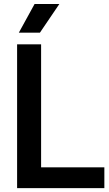

<svg xmlns="http://www.w3.org/2000/svg" viewBox="-20 -968 560 988"><path d="M68 0V-740H191.5V-107H517V0ZM77 -800 158 -947.5H285.5L185.5 -800Z"/></svg>

Font: Encode Sans Semi Condensed SemiBold
Style: Regular
Weight: 600
Width: 4
Designer: Multiple Designers
Foundry: Impallari Type
Version: Version 3.000; ttfautohint (v1.8.3) -l 8 -r 50 -G 200 -x 14 